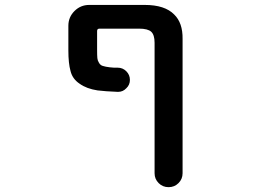

<svg xmlns="http://www.w3.org/2000/svg" viewBox="-20 -566 1040 783"><path d="M610.4 140.6V-391.6Q610.4 -423.8 596.7 -436.5Q583 -449.2 546.9 -449.2H385.7Q376 -449.2 376 -439.5V-362.3Q376 -339.8 377 -329.1Q377.9 -319.3 382.8 -311.5Q386.7 -303.7 391.6 -300.8Q396.5 -296.9 412.1 -293.9Q427.7 -291 445.3 -290Q452.1 -290 460 -290Q480.5 -290 495.1 -275.4Q509.8 -260.7 509.8 -240.2Q509.8 -219.7 495.1 -206.1Q481.4 -191.4 461.9 -191.4Q460.9 -191.4 460 -191.4Q409.2 -193.4 377.9 -197.3Q333 -204.1 304.7 -224.6Q275.4 -244.1 267.6 -276.4Q258.8 -307.6 258.8 -360.4V-460.9Q258.8 -496.1 283.7 -521Q308.6 -545.9 343.8 -545.9H570.3Q652.3 -545.9 690.4 -506.8Q725.6 -472.7 724.6 -407.2V140.6Q724.6 164.1 708 180.7Q691.4 197.3 667.5 197.3Q643.6 197.3 627 180.7Q610.4 164.1 610.4 140.6Z"/></svg>

Font: Rounded-X Mgen+ 2m medium
Style: Regular
Weight: 500
Designer: [Source Han Sans]
Ryoko NISHIZUKA  (kana & ideographs); Paul D. Hunt (Latin, Greek & Cyrillic); Wenlong ZHANG  (bopomofo
Version: Version 1.059.20150602